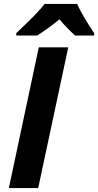

<svg xmlns="http://www.w3.org/2000/svg" viewBox="-20 -954 498 974"><path d="M24.9 0 176.8 -713.9H326.2L173.8 0ZM62.5 -773.9V-786.1Q82.5 -804.7 109.6 -830.8Q136.7 -856.9 163.1 -884.5Q189.5 -912.1 206.5 -934.1H371.6Q386.7 -898.9 412.1 -857.2Q437.5 -815.4 457.5 -786.1V-773.9H360.8Q343.8 -789.1 321.3 -812Q298.8 -835 281.7 -856Q252.4 -832 225.1 -812.3Q197.8 -792.5 168.9 -773.9Z"/></svg>

Font: Open Sans
Style: Bold Italic
Weight: 700
Italic angle: -12°
Designer: Monotype Design Team
Foundry: Monotype Imaging Inc.
Version: Version 3.003; ttfautohint (v1.8.4)